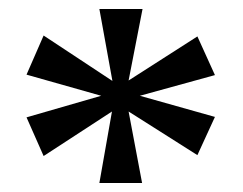

<svg xmlns="http://www.w3.org/2000/svg" viewBox="-20 -780 541 427"><path d="M201 -373 229 -532 77 -433 39 -519 205 -567 39 -614 77 -701 230 -600 201 -760H297L266 -601L419 -699L458 -613L291 -567L458 -520L419 -435L266 -532L296 -373Z"/></svg>

Font: Noto Rashi Hebrew Medium
Style: Regular
Weight: 500
Version: Version 1.006